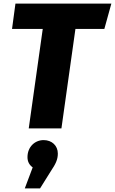

<svg xmlns="http://www.w3.org/2000/svg" viewBox="-20 -715 640 1069"><path d="M600 -695H66L47 -554H218L140 0H322L400 -554H561ZM223 65C174 65 133 103 133 160C133 186 144 204 162 217L118 334H203L263 238C290 198 302 173 302 140C302 96 269 65 223 65Z"/></svg>

Font: Fira Sans ExtraBold
Style: Italic
Weight: 800
Italic angle: -8°
Designer: bBox Type GmbH & Carrois Corporate GbR & Edenspiekermann AG
Foundry: bBox Type GmbH & Carrois Corporate GbR & Edenspiekermann AG
Version: Version 4.301;PS 004.301;hotconv 1.0.88;makeotf.lib2.5.64775